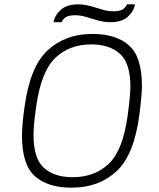

<svg xmlns="http://www.w3.org/2000/svg" viewBox="-20 -852 729 882"><path d="M306 10Q200 10 140.5 -42.5Q81 -95 81 -228Q81 -277 92 -356Q117 -545 198.5 -620.5Q280 -696 402 -696H407Q513 -696 572.5 -643.5Q632 -591 632 -458Q632 -418 621 -330Q597 -141 515.5 -65.5Q434 10 311 10ZM566 -318Q579 -415 579 -454Q579 -562 531 -605Q483 -648 399 -648Q300 -648 235 -587Q170 -526 147 -368Q134 -279 134 -232Q134 -124 181.5 -81Q229 -38 314 -38Q414 -38 479 -99Q544 -160 566 -318ZM487 -750Q465 -750 447 -754Q429 -758 399 -767Q375 -775 359 -778.5Q343 -782 325 -782Q300 -782 285 -774.5Q270 -767 263 -750H226Q231 -781 259 -806.5Q287 -832 339 -832Q361 -832 379 -828Q397 -824 427 -815Q451 -807 467 -803.5Q483 -800 501 -800Q526 -800 541 -807.5Q556 -815 563 -832H600Q595 -801 567.5 -775.5Q540 -750 487 -750Z"/></svg>

Font: Chivo Thin Italic
Style: Regular
Weight: 100
Italic angle: -8.05°
Designer: Hector Gatti
Foundry: Omnibus-Type
Version: Version 1.007